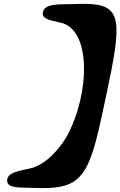

<svg xmlns="http://www.w3.org/2000/svg" viewBox="-20 -859 624 995"><path d="M17 79C19 119 87 112 164 115C361 122 423 83 481 -144C496 -202 511 -274 530 -362C613 -752 617 -839 418 -839C402 -839 384 -839 366 -838C293 -835 211 -845 202 -794C196 -757 251 -753 292 -742C452 -711 449 -379 326 -152C270 -58 196 3 131 15C91 25 14 32 17 79Z"/></svg>

Font: Venom Sans
Style: BdObl
Weight: 700
Version: Version 1.001